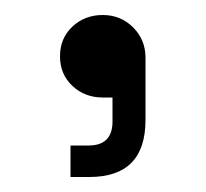

<svg xmlns="http://www.w3.org/2000/svg" viewBox="-20 -734 274 256"><path d="M74 -498V-540H98Q130 -540 130 -572V-604H117Q93 -604 76.5 -619.5Q60 -635 60 -659Q60 -683 76.5 -698.5Q93 -714 117 -714Q141 -714 157.5 -697.5Q174 -681 174 -657V-574Q174 -498 99 -498Z"/></svg>

Font: Space 7353
Style: Regular
Weight: 400
Designer: Christine Claussen + Ruben Lyon  (Space 7353)
Version: Version 1.000;FEAKit 1.0